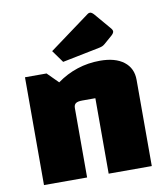

<svg xmlns="http://www.w3.org/2000/svg" viewBox="-83 -808 761 877"><g transform="rotate(-10 297.5 -369.5)"><path d="M50 0V-500H150L200 -450Q244 -482 294.5 -498.5Q345 -515 400 -515Q471 -515 510.5 -484.5Q550 -454 550 -400V0H350V-350H289Q268 -350 259 -343.5Q250 -337 250 -322V0ZM234 -539 193 -596 382 -735Q387 -739 393 -739Q401 -739 411 -728L474 -654Q483 -644 483 -637Q483 -629 472 -619L434 -586Q428 -581 422.5 -578.5Q417 -576 408 -574Z"/></g></svg>

Font: Changa ExtraBold
Style: Regular
Weight: 800
Designer: Eduardo Rodriguez Tunni
Foundry: Eduardo Rodriguez Tunni
Version: Version 3.002; ttfautohint (v1.8.2)